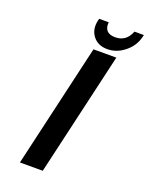

<svg xmlns="http://www.w3.org/2000/svg" viewBox="-165 -983 824 1066"><g transform="rotate(20 247.5 -450.0)"><path d="M90 0 259 -730H394L225 0ZM330 -757Q274 -757 244.5 -795.5Q215 -834 228 -890L231 -900H287Q281 -834 349 -834Q414 -834 439 -900H495L492 -889Q479 -833 432 -795Q385 -757 330 -757Z"/></g></svg>

Font: Miedinger
Style: Bold-Italic
Weight: 700
Italic angle: -13°
Version: Version 001.000